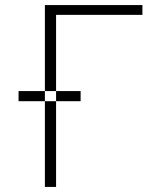

<svg xmlns="http://www.w3.org/2000/svg" viewBox="-20 -735 633 755"><path d="M156.5 -715V0H200.5V-707.5L175.5 -676.5H540V-715ZM53 -337V-377H297V-337Z"/></svg>

Font: Russolo 10pt ExtraLight
Style: Regular
Weight: 200
Designer: Micah Stupak-Hahn
Version: Version 1.000